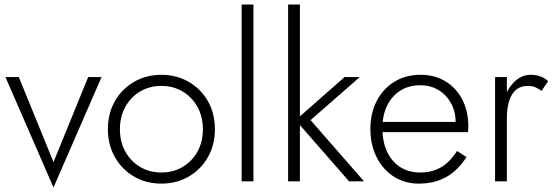

<svg xmlns="http://www.w3.org/2000/svg" viewBox="-20 -800 2447 847"><path d="M4 -460 216 27 428 -460H369L216 -85L63 -460Z M456 -230Q456 -161 487 -106.5Q518 -52 571.5 -21Q625 10 692 10Q759 10 812.5 -21Q866 -52 897 -106.5Q928 -161 928 -230Q928 -300 897 -354Q866 -408 812.5 -439Q759 -470 692 -470Q625 -470 571.5 -439Q518 -408 487 -354Q456 -300 456 -230ZM509 -230Q509 -286 533 -329Q557 -372 598.5 -396.5Q640 -421 692 -421Q744 -421 785.5 -396.5Q827 -372 851 -328.5Q875 -285 875 -230Q875 -174 851 -131Q827 -88 785.5 -63.5Q744 -39 692 -39Q640 -39 598.5 -63.5Q557 -88 533 -131Q509 -174 509 -230Z M1046 -780V0H1098V-780Z M1251 -780V0H1303V-780ZM1500 -460 1284 -270 1520 0H1586L1350 -270L1567 -460Z M1827 10Q1896 10 1947.5 -18.5Q1999 -47 2038 -107L1996 -134Q1965 -85 1925.5 -62Q1886 -39 1833 -39Q1783 -39 1745.5 -63Q1708 -87 1687.5 -131Q1667 -175 1667 -234Q1667 -292 1688 -334.5Q1709 -377 1746.5 -400.5Q1784 -424 1835 -424Q1879 -424 1914 -403Q1949 -382 1969.5 -345Q1990 -308 1990 -261Q1990 -253 1987.5 -244.5Q1985 -236 1983 -231L2005 -262H1647V-217H2044Q2045 -222 2045.5 -229Q2046 -236 2046 -242Q2046 -309 2019.5 -360.5Q1993 -412 1945.5 -441Q1898 -470 1835 -470Q1770 -470 1720 -439.5Q1670 -409 1642 -355Q1614 -301 1614 -231Q1614 -161 1641.5 -106.5Q1669 -52 1717 -21Q1765 10 1827 10Z M2216 -460H2164V0H2216ZM2369 -399 2398 -442Q2382 -457 2362.5 -463.5Q2343 -470 2321 -470Q2285 -470 2255.5 -445Q2226 -420 2209 -377.5Q2192 -335 2192 -280H2216Q2216 -319 2225 -351Q2234 -383 2254.5 -402Q2275 -421 2309 -421Q2327 -421 2340.5 -415.5Q2354 -410 2369 -399Z"/></svg>

Font: Jost Light
Style: Regular
Weight: 300
Version: Version 3.710